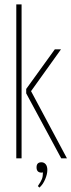

<svg xmlns="http://www.w3.org/2000/svg" viewBox="-20 -719 324 872"><path d="M78 0H54V-699H78ZM121 -305 284 0H258L99 -295V-315L229 -495H257ZM175 64Q173 65 169 65Q146 65 146 41Q146 18 168 18Q180 18 187.5 27Q195 36 195 53Q195 72 185 95.5Q175 119 159 133L152 126Q166 106 170.5 94Q175 82 175 64Z"/></svg>

Font: Moniqa Thin Paragraph
Style: Regular
Weight: 100
Designer: Rajesh Rajput
Foundry: Rajesh Rajput
Version: Version 1.000